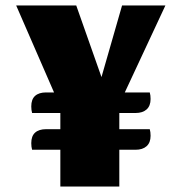

<svg xmlns="http://www.w3.org/2000/svg" viewBox="-20 -680 661 700"><path d="M526 -209Q529 -199 529 -185Q529 -160 514.5 -147Q500 -134 474 -134H415V0H200V-134H97Q94 -145 94 -158Q94 -184 108 -196.5Q122 -209 148 -209H200V-268H97Q94 -279 94 -292Q94 -318 108 -330.5Q122 -343 148 -343H177L39 -660H258L350 -399L425 -660H583L435 -343H526Q529 -333 529 -319Q529 -294 514.5 -281Q500 -268 474 -268H415V-209Z"/></svg>

Font: Sansita ExtraBold
Style: Regular
Weight: 800
Designer: Pablo Cosgaya
Foundry: Omnibus-Type
Version: Version 1.006